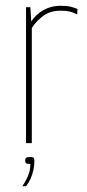

<svg xmlns="http://www.w3.org/2000/svg" viewBox="-20 -495 300 664"><path d="M70 0V-470H85L88 -421Q105 -446 131 -460.5Q157 -475 189 -475Q211 -475 223.5 -472Q236 -469 248 -464L247 -445Q234 -452 221.5 -455Q209 -458 189 -458Q154 -458 130 -440.5Q106 -423 90 -398V0ZM57 149Q69 132 77 113Q85 94 85 72Q72 72 69.5 69Q67 66 67 62Q67 56 69 52Q71 48 84 48Q95 48 97 51.5Q99 55 99 61Q99 76 95.5 92.5Q92 109 85.5 123.5Q79 138 70 149Z"/></svg>

Font: Smooch Sans Thin
Style: Regular
Weight: 100
Designer: Robert E. Leuschke
Foundry: Robert E. Leuschke
Version: Version 1.010